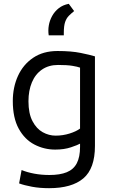

<svg xmlns="http://www.w3.org/2000/svg" viewBox="-20 -797 600 1005"><path d="M237 188Q188 188 147.5 180.5Q107 173 80 163L93 93Q122 105 159.5 112Q197 119 239 119Q294 119 329.5 104.5Q365 90 382 57.5Q399 25 399 -28V-45Q387 -38 351.5 -26Q316 -14 269 -14Q211 -14 160 -40.5Q109 -67 78 -123.5Q47 -180 47 -268Q47 -340 74 -399.5Q101 -459 153.5 -494.5Q206 -530 281 -530Q353 -530 402 -520Q451 -510 477 -502V-33Q477 85 416.5 136.5Q356 188 237 188ZM271 -87Q309 -87 344 -98Q379 -109 399 -124V-443Q386 -448 358.5 -452.5Q331 -457 284 -457Q235 -457 200 -433Q165 -409 147 -366Q129 -323 129 -267Q129 -203 150 -163Q171 -123 203.5 -105Q236 -87 271 -87ZM235 -612Q231 -638 235.5 -664Q240 -690 253 -713.5Q266 -737 287.5 -754Q309 -771 340 -777L368 -739Q353 -727 340.5 -714.5Q328 -702 321 -682Q314 -662 314 -625V-612Z"/></svg>

Font: Ubuntu Sans Mono
Style: Regular
Weight: 400
Monospace: yes
Designer: Dalton Maag Ltd
Foundry: Dalton Maag Ltd
Version: Version 1.006